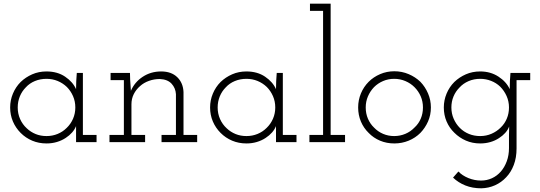

<svg xmlns="http://www.w3.org/2000/svg" viewBox="-20 -770 2927 1040"><path d="M503 0V-39H429V-375H396Q394 -353 393 -330.5Q392 -308 392 -287Q375 -326 333 -354.5Q291 -383 232 -383Q190 -383 154.5 -367.5Q119 -352 92 -326Q65 -299 50 -263Q35 -227 35 -188Q35 -147 50 -112Q65 -77 92 -50Q119 -23 154.5 -8Q190 7 232 7Q262 7 288.5 -1Q315 -9 336 -23Q356 -36 370.5 -52.5Q385 -69 392 -87Q392 -74 392 -63.5Q392 -53 392 -41V0ZM232 -343Q264 -343 292 -331.5Q320 -320 342 -299Q363 -278 375.5 -249.5Q388 -221 388 -188Q388 -155 375.5 -126.5Q363 -98 341 -77Q320 -56 292 -44.5Q264 -33 232 -33Q200 -33 173 -44Q146 -55 125 -75Q102 -96 89 -125Q76 -154 76 -188Q76 -220 87.5 -248Q99 -276 120 -297Q140 -319 169 -331Q198 -343 232 -343Z M766 0V-39H692V-205Q692 -235 704.5 -260Q717 -285 739 -304Q759 -322 787 -332Q815 -342 846 -342Q888 -340 909.5 -316.5Q931 -293 933 -260V-39H855V0H1048V-39H974V-271Q972 -321 940 -352Q908 -383 853 -383Q797 -383 753 -354Q709 -325 689 -278Q688 -295 687 -308.5Q686 -322 685 -339L684 -375H579V-336H651V-39H573V0Z M1586 0V-39H1512V-375H1479Q1477 -353 1476 -330.5Q1475 -308 1475 -287Q1458 -326 1416 -354.5Q1374 -383 1315 -383Q1273 -383 1237.5 -367.5Q1202 -352 1175 -326Q1148 -299 1133 -263Q1118 -227 1118 -188Q1118 -147 1133 -112Q1148 -77 1175 -50Q1202 -23 1237.5 -8Q1273 7 1315 7Q1345 7 1371.5 -1Q1398 -9 1419 -23Q1439 -36 1453.5 -52.5Q1468 -69 1475 -87Q1475 -74 1475 -63.5Q1475 -53 1475 -41V0ZM1315 -343Q1347 -343 1375 -331.5Q1403 -320 1425 -299Q1446 -278 1458.5 -249.5Q1471 -221 1471 -188Q1471 -155 1458.5 -126.5Q1446 -98 1424 -77Q1403 -56 1375 -44.5Q1347 -33 1315 -33Q1283 -33 1256 -44Q1229 -55 1208 -75Q1185 -96 1172 -125Q1159 -154 1159 -188Q1159 -220 1170.5 -248Q1182 -276 1203 -297Q1223 -319 1252 -331Q1281 -343 1315 -343Z M1849 0V-39H1771V-750H1659V-711H1730V-39H1656V0Z M2257 -50Q2283 -77 2298.5 -112Q2314 -147 2314 -188Q2314 -228 2298.5 -264Q2283 -300 2257 -327Q2230 -353 2193.5 -368.5Q2157 -384 2116 -384Q2075 -384 2039 -368.5Q2003 -353 1977 -327Q1950 -300 1935 -264Q1920 -228 1920 -188Q1920 -147 1935 -111.5Q1950 -76 1977 -50Q2003 -23 2038.5 -8Q2074 7 2116 7Q2157 7 2193.5 -8Q2230 -23 2257 -50ZM2006 -79Q1985 -99 1973 -127Q1961 -155 1961 -188Q1961 -220 1973 -248Q1985 -276 2006 -298Q2027 -319 2055 -331Q2083 -343 2115 -343Q2147 -343 2175.5 -331Q2204 -319 2225 -298Q2247 -276 2259 -248Q2271 -220 2271 -188Q2271 -155 2259 -127Q2247 -99 2225 -79Q2204 -57 2175.5 -45Q2147 -33 2115 -33Q2083 -33 2055 -45Q2027 -57 2006 -79Z M2434 192Q2462 219 2500.5 234.5Q2539 250 2587 250Q2627 249 2661.5 233.5Q2696 218 2722 190Q2748 163 2763 123.5Q2778 84 2778 34V-336H2852V-375H2745Q2743 -352 2742 -330.5Q2741 -309 2741 -287Q2723 -327 2680 -355Q2637 -383 2581 -383Q2539 -383 2503.5 -367.5Q2468 -352 2441 -326Q2414 -299 2399 -263Q2384 -227 2384 -188Q2384 -147 2399 -112Q2414 -77 2441 -51Q2468 -24 2503.5 -8.5Q2539 7 2581 7Q2610 7 2636 -0.5Q2662 -8 2683 -22Q2702 -34 2716.5 -50Q2731 -66 2738 -85Q2738 -72 2737.5 -60Q2737 -48 2737 -38V32Q2737 71 2725 103.5Q2713 136 2693 159Q2672 183 2644.5 195.5Q2617 208 2586 208Q2550 208 2517 194.5Q2484 181 2463 159ZM2581 -343Q2612 -343 2640 -332Q2668 -321 2689 -301Q2711 -279 2724 -250Q2737 -221 2737 -188Q2737 -155 2725 -127Q2713 -99 2692 -79Q2671 -58 2642.5 -45.5Q2614 -33 2581 -33Q2548 -33 2520 -44.5Q2492 -56 2471 -77Q2450 -98 2437.5 -126.5Q2425 -155 2425 -188Q2425 -220 2436.5 -247.5Q2448 -275 2469 -296Q2489 -318 2518 -330.5Q2547 -343 2581 -343Z"/></svg>

Font: Josefin Slab Thin
Style: Regular
Weight: 400
Version: Version 2.000